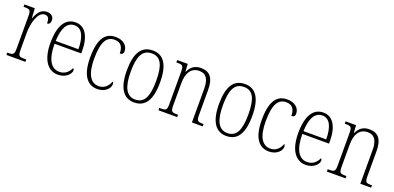

<svg xmlns="http://www.w3.org/2000/svg" viewBox="-2 -1227 3945 1920"><g transform="rotate(20 1971.0 -267.0)"><path d="M37 0H239V-25H220C163 -25 152 -30 152 -99V-276C152 -384 190 -511 260 -511C302 -511 311 -481 311 -435C336 -435 346 -453 346 -479C346 -516 321 -544 272 -544C203 -544 172 -485 152 -431H150L144 -536H33V-511H39C100 -511 111 -506 111 -438V-100C111 -30 99 -25 43 -25H37Z M586 10C674 10 720 -48 720 -82C720 -95 715 -102 709 -105C690 -62 653 -22 590 -22C504 -22 451 -102 451 -270H735V-294C735 -450 679 -543 578 -543C470 -543 409 -451 409 -262C409 -88 477 10 586 10ZM694 -300H452C456 -431 495 -512 578 -512C659 -512 693 -426 694 -300Z M1006 10C1092 10 1137 -47 1137 -85C1137 -100 1133 -108 1127 -114C1110 -68 1074 -22 1009 -22C925 -22 874 -98 874 -264C874 -456 925 -513 1003 -513C1071 -513 1097 -468 1097 -401C1120 -401 1135 -411 1135 -438C1135 -497 1086 -543 1004 -543C903 -543 832 -478 832 -263C832 -64 907 10 1006 10Z M1397 10C1514 10 1575 -76 1575 -267C1575 -453 1515 -543 1400 -543C1279 -543 1221 -453 1221 -267C1221 -78 1286 10 1397 10ZM1398 -21C1304 -21 1262 -107 1262 -267C1262 -430 1299 -512 1399 -512C1497 -512 1533 -432 1533 -267C1533 -109 1498 -21 1398 -21Z M1655 0H1854V-25H1846C1787 -25 1777 -30 1777 -98V-331C1777 -444 1821 -510 1906 -510C1983 -510 2011 -451 2011 -361V0H2126V-25H2119C2062 -25 2052 -31 2052 -99V-359C2052 -485 2008 -543 1912 -543C1847 -543 1808 -514 1779 -456H1776L1771 -536H1659V-511H1669C1725 -511 1736 -506 1736 -438V-99C1736 -31 1726 -25 1667 -25H1655Z M2378 10C2495 10 2556 -76 2556 -267C2556 -453 2496 -543 2381 -543C2260 -543 2202 -453 2202 -267C2202 -78 2267 10 2378 10ZM2379 -21C2285 -21 2243 -107 2243 -267C2243 -430 2280 -512 2380 -512C2478 -512 2514 -432 2514 -267C2514 -109 2479 -21 2379 -21Z M2832 10C2918 10 2963 -47 2963 -85C2963 -100 2959 -108 2953 -114C2936 -68 2900 -22 2835 -22C2751 -22 2700 -98 2700 -264C2700 -456 2751 -513 2829 -513C2897 -513 2923 -468 2923 -401C2946 -401 2961 -411 2961 -438C2961 -497 2912 -543 2830 -543C2729 -543 2658 -478 2658 -263C2658 -64 2733 10 2832 10Z M3223 10C3311 10 3357 -48 3357 -82C3357 -95 3352 -102 3346 -105C3327 -62 3290 -22 3227 -22C3141 -22 3088 -102 3088 -270H3372V-294C3372 -450 3316 -543 3215 -543C3107 -543 3046 -451 3046 -262C3046 -88 3114 10 3223 10ZM3331 -300H3089C3093 -431 3132 -512 3215 -512C3296 -512 3330 -426 3331 -300Z M3447 0H3646V-25H3638C3579 -25 3569 -30 3569 -98V-331C3569 -444 3613 -510 3698 -510C3775 -510 3803 -451 3803 -361V0H3918V-25H3911C3854 -25 3844 -31 3844 -99V-359C3844 -485 3800 -543 3704 -543C3639 -543 3600 -514 3571 -456H3568L3563 -536H3451V-511H3461C3517 -511 3528 -506 3528 -438V-99C3528 -31 3518 -25 3459 -25H3447Z"/></g></svg>

Font: Noto Serif Thai Condensed ExtraLight
Style: Regular
Weight: 200
Width: 3
Designer: Monotype Design Team
Foundry: Monotype Imaging Inc.
Version: Version 2.002